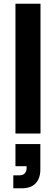

<svg xmlns="http://www.w3.org/2000/svg" viewBox="-20 -720 302 1035"><path d="M63.3 0V-700H198.3V0ZM51.7 295V225H85Q104.2 225 113.8 214.2Q123.3 203.3 123.3 186.7V175.8H63.3V56.7H197.5V194.2Q197.5 240.8 172.5 267.9Q147.5 295 96.7 295Z"/></svg>

Font: Funnel Sans
Style: Bold
Weight: 700
Designer: NORD ID, Kristian Moeller
Foundry: Dicotype
Version: Version 1.000